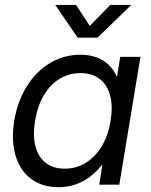

<svg xmlns="http://www.w3.org/2000/svg" viewBox="-20 -755 616 785"><path d="M218.8 10.3Q151.9 10.3 106.7 -23.9Q61.5 -58.1 43.5 -119.1Q25.4 -180.2 38.1 -260.7Q51.8 -342.3 90.1 -403.1Q128.4 -463.9 185.1 -497.6Q241.7 -531.2 308.6 -531.2Q346.7 -531.2 376 -520Q405.3 -508.8 425.3 -489Q445.3 -469.2 456.1 -443.8H458.5L471.7 -522.5H554.2L467.8 0H385.7L398.4 -79.6H395.5Q374.5 -52.7 347.9 -32.5Q321.3 -12.2 289.1 -1Q256.8 10.3 218.8 10.3ZM244.1 -65.4Q292.5 -65.4 331.5 -89.8Q370.6 -114.3 396.7 -158.4Q422.9 -202.6 432.1 -261.2Q441.9 -320.3 430.4 -364Q418.9 -407.7 388.2 -431.9Q357.4 -456.1 309.1 -456.1Q262.7 -456.1 224.4 -433.1Q186 -410.2 159.9 -366.7Q133.8 -323.2 123.5 -261.2Q113.3 -199.7 125.2 -155.8Q137.2 -111.8 167.7 -88.6Q198.2 -65.4 244.1 -65.4ZM291 -734.9 347.2 -648.9 430.7 -734.9H515.1V-733.4L378.9 -601.1H297.4L207 -733.4V-734.9Z"/></svg>

Font: Inter 28pt
Style: Italic
Weight: 400
Italic angle: -9.3988°
Designer: Rasmus Andersson
Foundry: rsms
Version: Version 4.001;git-66647c0bb